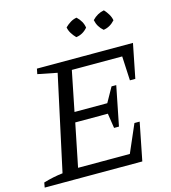

<svg xmlns="http://www.w3.org/2000/svg" viewBox="-135 -964 947 1064"><g transform="rotate(-15 338.0 -432.0)"><path d="M-11 0 -6 -28Q51 -45 105 -51L223 -596L112 -618L118 -648H669L630 -452H599L592 -591H303L257 -362H445L492 -446H519L474 -220H446L433 -305H246L196 -58H493L562 -217H592L549 0ZM403 -864Q435 -834 440 -797Q413 -765 374 -760Q360 -774 349.5 -791Q339 -808 336 -826Q350 -840 367 -850.5Q384 -861 403 -864ZM560 -864Q574 -849 584 -832Q594 -815 597 -797Q568 -765 531 -760Q500 -786 492 -826Q521 -857 560 -864Z"/></g></svg>

Font: Piazzolla SC
Style: Italic
Weight: 400
Italic angle: -11.3°
Designer: Juan Pablo del Peral
Foundry: Huerta Tipografica
Version: Version 1.330